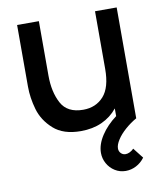

<svg xmlns="http://www.w3.org/2000/svg" viewBox="-86 -611 787 921"><g transform="rotate(-10 307.5 -150.0)"><path d="M545 0Q515 17 489.2 39.8Q463.5 62.5 448.5 86Q433.5 109.5 433.5 127.5Q433.5 141.5 442.8 151Q452 160.5 465.5 160.5Q475 160.5 485.5 155.5Q496 150.5 505.5 141L545 191.5Q527.5 215 503.2 227.5Q479 240 452.5 240Q423.5 240 400 225.2Q376.5 210.5 363 186.2Q349.5 162 349.5 134.5Q349.5 93.5 377.5 50.5Q405.5 7.5 452 -27V-64.5Q421.5 -26.5 376.5 -6Q331.5 14.5 273.5 14.5Q188.5 14.5 140.8 -28.2Q93 -71 76.5 -128Q60 -185 60 -240V-540H166V-274.5Q166 -195 195.5 -139.8Q225 -84.5 302.5 -84.5Q364 -84.5 401.8 -126.5Q439.5 -168.5 439.5 -259V-540H545Z"/></g></svg>

Font: Hauora SemiBold
Style: Regular
Weight: 600
Designer: Wayne Shih
Foundry: WCYS
Version: Version 1.001